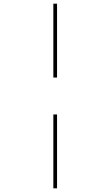

<svg xmlns="http://www.w3.org/2000/svg" viewBox="-20 -780 599 1040"><path d="M269 -360H289V-760H269ZM269 240H289V-160H269Z"/></svg>

Font: Noto Serif Display
Style: Regular
Weight: 400
Designer: Monotype Design Team
Foundry: Monotype Imaging Inc.
Version: Version 2.009